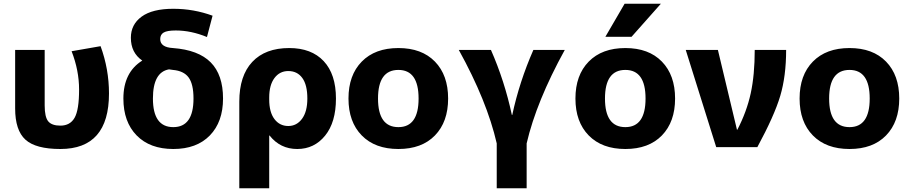

<svg xmlns="http://www.w3.org/2000/svg" viewBox="-20 -787 4861 1027"><path d="M563 -287Q563 10 303 10Q171 10 116 -40Q61 -90 61 -207V-520H219V-223Q219 -161 238 -138Q257 -115 303 -115Q355 -115 379 -157Q403 -199 403 -308Q403 -410 363 -513L518 -540Q563 -417 563 -287Z M884 -416Q798 -401 798 -260Q798 -107 907 -107Q1015 -107 1015 -260Q1015 -337 989 -372.5Q963 -408 905 -413ZM741 -463Q680 -505 680 -585Q680 -656 737.5 -698Q795 -740 907 -740Q1016 -740 1117 -703L1087 -589Q1002 -624 920 -624Q874 -624 855.5 -613Q837 -602 837 -578Q837 -534 905 -530Q1041 -520 1107 -453.5Q1173 -387 1173 -260Q1173 -135 1102.5 -62.5Q1032 10 907 10Q782 10 711 -62.5Q640 -135 640 -260Q640 -400 741 -463Z M1260 220V-243Q1260 -382 1329.5 -456Q1399 -530 1527 -530Q1646 -530 1711.5 -460Q1777 -390 1777 -260Q1777 -133 1719 -61.5Q1661 10 1570 10Q1479 10 1422 -62H1420V220ZM1624 -260Q1624 -333 1597 -370Q1570 -407 1522 -407Q1476 -407 1448 -369.5Q1420 -332 1420 -265V-255Q1420 -187 1448 -150Q1476 -113 1522 -113Q1567 -113 1595.5 -151.5Q1624 -190 1624 -260Z M1915 -457.5Q1986 -530 2111 -530Q2236 -530 2306.5 -457.5Q2377 -385 2377 -260Q2377 -135 2306.5 -62.5Q2236 10 2111 10Q1986 10 1915 -62.5Q1844 -135 1844 -260Q1844 -385 1915 -457.5ZM2111 -107Q2219 -107 2219 -260Q2219 -413 2111 -413Q2002 -413 2002 -260Q2002 -107 2111 -107Z M2797 220H2637V-20Q2585 -247 2434 -520H2606Q2679 -354 2718 -172H2720Q2758 -349 2833 -520H3001Q2849 -244 2797 -20Z M3321 -767H3515L3358 -590H3218ZM3129 -457.5Q3200 -530 3325 -530Q3450 -530 3520.5 -457.5Q3591 -385 3591 -260Q3591 -135 3520.5 -62.5Q3450 10 3325 10Q3200 10 3129 -62.5Q3058 -135 3058 -260Q3058 -385 3129 -457.5ZM3325 -107Q3433 -107 3433 -260Q3433 -413 3325 -413Q3216 -413 3216 -260Q3216 -107 3325 -107Z M3924 -93Q3974 -189 3995.5 -287.5Q4017 -386 4017 -520H4185Q4185 -380 4153.5 -274Q4122 -168 4031 0H3811L3648 -520H3820L3922 -93Z M4328 -457.5Q4399 -530 4524 -530Q4649 -530 4719.5 -457.5Q4790 -385 4790 -260Q4790 -135 4719.5 -62.5Q4649 10 4524 10Q4399 10 4328 -62.5Q4257 -135 4257 -260Q4257 -385 4328 -457.5ZM4524 -107Q4632 -107 4632 -260Q4632 -413 4524 -413Q4415 -413 4415 -260Q4415 -107 4524 -107Z"/></svg>

Font: M PLUS 1p ExtraBold
Style: Regular
Weight: 800
Version: Version 1.062